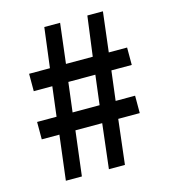

<svg xmlns="http://www.w3.org/2000/svg" viewBox="-100 -730 713 810"><g transform="rotate(-15 256.5 -325.0)"><path d="M88 0 112 -195H35V-271H120L136 -400H55V-476H146L168 -650H237L216 -476H333L356 -650H424L403 -476H483V-400H394L378 -271H463V-195H369L346 0H276L299 -195H182L158 0ZM190 -271H308L324 -400H206Z"/></g></svg>

Font: TT Toshiba Sans Medium
Style: Regular
Weight: 500
Designer: Paul D. Hunt
Foundry: Toshiba Corporation
Version: Version 2.020;PS 2.000;hotconv 1.0.86;makeotf.lib2.5.63406